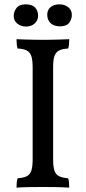

<svg xmlns="http://www.w3.org/2000/svg" viewBox="-20 -859 394 882"><path d="M130 -549Q130 -583 124 -601Q118 -619 103 -627Q88 -635 61 -636Q58 -644 57 -655Q56 -666 56 -679Q75 -678 94.5 -677.5Q114 -677 135 -676.5Q156 -676 177 -676Q199 -676 219 -676.5Q239 -677 258.5 -677.5Q278 -678 298 -679Q298 -666 297 -655Q296 -644 293 -636Q267 -635 251.5 -627Q236 -619 230 -601Q224 -583 224 -549V-127Q224 -94 230 -75.5Q236 -57 251.5 -49.5Q267 -42 293 -40Q296 -32 297 -21.5Q298 -11 298 3Q268 1 237 0.5Q206 0 177 0Q148 0 115 0.5Q82 1 56 3Q56 -11 57 -21.5Q58 -32 61 -40Q88 -42 103 -49.5Q118 -57 124 -75.5Q130 -94 130 -127ZM100 -737Q75 -737 59 -751Q43 -765 43 -785Q43 -806 56 -822.5Q69 -839 98 -839Q128 -839 141.5 -824Q155 -809 155 -787Q155 -765 139 -751Q123 -737 100 -737ZM256 -738Q227 -738 212 -753Q197 -768 197 -791Q197 -814 212.5 -826.5Q228 -839 253 -839Q278 -839 294 -825.5Q310 -812 310 -791Q310 -771 298 -754.5Q286 -738 256 -738Z"/></svg>

Font: Vollkorn
Style: Regular
Weight: 400
Designer: Friedrich Althausen
Foundry: Friedrich Althausen
Version: Version 5.001